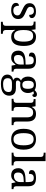

<svg xmlns="http://www.w3.org/2000/svg" viewBox="1610 -2410 1040 4301"><g transform="rotate(90 2130.5 -260.0)"><path d="M210 10Q160 10 123 -2Q86 -14 65.5 -37.5Q45 -61 45 -96Q45 -123 56 -138Q67 -153 81.5 -159Q96 -165 108 -165Q108 -113 131.5 -75.5Q155 -38 216 -38Q269 -38 297.5 -63.5Q326 -89 326 -129Q326 -154 315.5 -170Q305 -186 278.5 -201.5Q252 -217 203 -238Q152 -261 118.5 -282.5Q85 -304 68.5 -332.5Q52 -361 52 -404Q52 -472 103.5 -508.5Q155 -545 240 -545Q288 -545 320.5 -532.5Q353 -520 369.5 -499Q386 -478 386 -453Q386 -426 367.5 -409.5Q349 -393 314 -393Q314 -443 293 -471Q272 -499 228 -499Q177 -499 155 -476.5Q133 -454 133 -419Q133 -394 145.5 -377Q158 -360 185.5 -345.5Q213 -331 257 -313Q310 -291 343 -269Q376 -247 391.5 -218Q407 -189 407 -147Q407 -69 353 -29.5Q299 10 210 10Z M469 240V198H477Q500 198 518.5 193Q537 188 548 172.5Q559 157 559 126V-426Q559 -456 547.5 -470.5Q536 -485 517.5 -489.5Q499 -494 477 -494H464V-536H639L649 -446H653Q676 -492 712 -519Q748 -546 806 -546Q905 -546 957.5 -479.5Q1010 -413 1010 -269Q1010 -124 957.5 -57Q905 10 806 10Q748 10 711.5 -14.5Q675 -39 653 -78H649Q651 -59 651.5 -37.5Q652 -16 652.5 3Q653 22 653 35V131Q653 160 664.5 174.5Q676 189 694.5 193.5Q713 198 735 198H738V240ZM790 -54Q856 -54 884.5 -109.5Q913 -165 913 -270Q913 -377 884.5 -429.5Q856 -482 789 -482Q737 -482 707.5 -459Q678 -436 665.5 -388.5Q653 -341 653 -269Q653 -200 665.5 -152Q678 -104 708 -79Q738 -54 790 -54Z M1270 10Q1226 10 1190.5 -7.5Q1155 -25 1135 -60.5Q1115 -96 1115 -150Q1115 -230 1171.5 -268Q1228 -306 1343 -310L1426 -313V-373Q1426 -409 1420 -436.5Q1414 -464 1394 -480Q1374 -496 1333 -496Q1295 -496 1275 -482Q1255 -468 1248.5 -443.5Q1242 -419 1242 -387Q1200 -387 1178.5 -401.5Q1157 -416 1157 -450Q1157 -485 1181.5 -506Q1206 -527 1247 -536.5Q1288 -546 1337 -546Q1429 -546 1474.5 -507Q1520 -468 1520 -373V-114Q1520 -86 1526 -70.5Q1532 -55 1546 -48.5Q1560 -42 1582 -42H1585V0H1450L1434 -86H1426Q1405 -58 1385 -36.5Q1365 -15 1338.5 -2.5Q1312 10 1270 10ZM1293 -52Q1334 -52 1363.5 -69Q1393 -86 1409.5 -117.5Q1426 -149 1426 -191V-272L1362 -269Q1305 -267 1272.5 -252Q1240 -237 1226 -210.5Q1212 -184 1212 -145Q1212 -114 1221 -93.5Q1230 -73 1248 -62.5Q1266 -52 1293 -52Z M1859 240Q1755 240 1703 201.5Q1651 163 1651 94Q1651 55 1668.5 28.5Q1686 2 1714.5 -13Q1743 -28 1776 -34Q1756 -43 1738.5 -63.5Q1721 -84 1721 -116Q1721 -146 1736.5 -168Q1752 -190 1786 -210Q1743 -228 1719.5 -269.5Q1696 -311 1696 -361Q1696 -447 1743 -496.5Q1790 -546 1884 -546Q1920 -546 1952 -536Q1984 -526 1998 -513Q2008 -524 2022 -536.5Q2036 -549 2054.5 -558Q2073 -567 2095 -567Q2125 -567 2139.5 -551.5Q2154 -536 2154 -515Q2154 -494 2141.5 -478.5Q2129 -463 2101 -463Q2101 -474 2094.5 -485.5Q2088 -497 2068 -497Q2055 -497 2045 -494Q2035 -491 2025 -485Q2042 -464 2053 -435.5Q2064 -407 2064 -364Q2064 -290 2019.5 -241Q1975 -192 1884 -192Q1872 -192 1856.5 -193.5Q1841 -195 1831 -197Q1812 -187 1798 -172Q1784 -157 1784 -134Q1784 -116 1795.5 -106Q1807 -96 1846 -96H1959Q2019 -96 2055 -76.5Q2091 -57 2107.5 -23.5Q2124 10 2124 53Q2124 139 2059.5 189.5Q1995 240 1859 240ZM1861 191Q1933 191 1972 175.5Q2011 160 2026.5 132.5Q2042 105 2042 70Q2042 24 2016 8.5Q1990 -7 1940 -7H1842Q1814 -7 1789 0.5Q1764 8 1748 28Q1732 48 1732 88Q1732 117 1743 140.5Q1754 164 1782 177.5Q1810 191 1861 191ZM1881 -240Q1914 -240 1933.5 -253Q1953 -266 1961.5 -294Q1970 -322 1970 -365Q1970 -410 1961 -439.5Q1952 -469 1932.5 -483Q1913 -497 1880 -497Q1848 -497 1828 -482.5Q1808 -468 1799 -438.5Q1790 -409 1790 -364Q1790 -300 1811.5 -270Q1833 -240 1881 -240Z M2194 0V-42H2202Q2225 -42 2243.5 -47Q2262 -52 2273 -67.5Q2284 -83 2284 -114V-426Q2284 -456 2273 -470.5Q2262 -485 2244 -489.5Q2226 -494 2204 -494H2199V-536H2361L2374 -455H2379Q2400 -493 2423.5 -512.5Q2447 -532 2475 -539Q2503 -546 2535 -546Q2614 -546 2658.5 -499.5Q2703 -453 2703 -350V-114Q2703 -83 2712.5 -67.5Q2722 -52 2739 -47Q2756 -42 2778 -42H2783V0H2609V-345Q2609 -410 2584.5 -446Q2560 -482 2499 -482Q2454 -482 2427.5 -459.5Q2401 -437 2389.5 -400Q2378 -363 2378 -320V-109Q2378 -80 2389 -65.5Q2400 -51 2418 -46.5Q2436 -42 2458 -42H2463V0Z M3098 10Q2990 10 2928 -59Q2866 -128 2866 -269Q2866 -409 2925.5 -477.5Q2985 -546 3101 -546Q3209 -546 3271 -477.5Q3333 -409 3333 -269Q3333 -128 3273.5 -59Q3214 10 3098 10ZM3100 -42Q3150 -42 3180 -67.5Q3210 -93 3223 -144Q3236 -195 3236 -269Q3236 -381 3205 -437Q3174 -493 3099 -493Q3024 -493 2993.5 -437Q2963 -381 2963 -269Q2963 -157 2994 -99.5Q3025 -42 3100 -42Z M3401 0V-42H3414Q3437 -42 3455.5 -47Q3474 -52 3485 -67.5Q3496 -83 3496 -114V-650Q3496 -680 3484.5 -694.5Q3473 -709 3454.5 -713.5Q3436 -718 3414 -718H3401V-760H3590V-114Q3590 -83 3601 -67.5Q3612 -52 3631 -47Q3650 -42 3672 -42H3685V0Z M3903 10Q3859 10 3823.5 -7.5Q3788 -25 3768 -60.5Q3748 -96 3748 -150Q3748 -230 3804.5 -268Q3861 -306 3976 -310L4059 -313V-373Q4059 -409 4053 -436.5Q4047 -464 4027 -480Q4007 -496 3966 -496Q3928 -496 3908 -482Q3888 -468 3881.5 -443.5Q3875 -419 3875 -387Q3833 -387 3811.5 -401.5Q3790 -416 3790 -450Q3790 -485 3814.5 -506Q3839 -527 3880 -536.5Q3921 -546 3970 -546Q4062 -546 4107.5 -507Q4153 -468 4153 -373V-114Q4153 -86 4159 -70.5Q4165 -55 4179 -48.5Q4193 -42 4215 -42H4218V0H4083L4067 -86H4059Q4038 -58 4018 -36.5Q3998 -15 3971.5 -2.5Q3945 10 3903 10ZM3926 -52Q3967 -52 3996.5 -69Q4026 -86 4042.5 -117.5Q4059 -149 4059 -191V-272L3995 -269Q3938 -267 3905.5 -252Q3873 -237 3859 -210.5Q3845 -184 3845 -145Q3845 -114 3854 -93.5Q3863 -73 3881 -62.5Q3899 -52 3926 -52Z"/></g></svg>

Font: Noto Serif Thai
Style: Regular
Weight: 400
Designer: Monotype Design Team
Foundry: Monotype Imaging Inc.
Version: Version 2.001